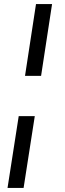

<svg xmlns="http://www.w3.org/2000/svg" viewBox="-20 -763 318 944"><path d="M103 -390 157 -743H236L182 -390ZM17 161 72 -192H151L96 161Z"/></svg>

Font: Azeri Sans
Style: Italic
Weight: 400
Designer: Hector Gatti & Omnibus-Type (original fonts) / Cristiano Sobral (main changes and remastering)
Foundry: Omnibus-Type
Version: Version 0.07;August 21, 2020;FontCreator 13.0.0.2681 64-bit;